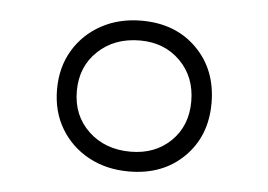

<svg xmlns="http://www.w3.org/2000/svg" viewBox="-35 -555 567 406"><g transform="rotate(5 249.0 -352.0)"><path d="M251 -512Q323 -512 368 -467Q413 -422 413 -351Q413 -281 368 -236.5Q323 -192 251 -192Q203 -192 165.5 -212.5Q128 -233 106.5 -269Q85 -305 85 -352Q85 -399 106.5 -435Q128 -471 165.5 -491.5Q203 -512 251 -512ZM251 -470Q197 -470 162 -437Q127 -404 127 -352Q127 -300 162 -267Q197 -234 251 -234Q303 -234 336.5 -266.5Q370 -299 370 -351Q370 -403 336.5 -436.5Q303 -470 251 -470Z"/></g></svg>

Font: Poppins Light
Style: Regular
Weight: 300
Designer: Ninad Kale (Devanagari), Jonny Pinhorn (Latin)
Version: Version 5.002